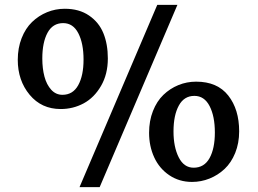

<svg xmlns="http://www.w3.org/2000/svg" viewBox="-20 -771 1064 791"><path d="M230 -321.8Q150.9 -321.8 102.1 -380.6Q53.2 -439.5 53.2 -524.4Q53.2 -573.2 69.1 -613.8Q85 -654.3 112.1 -680.4Q139.2 -706.5 173.8 -720.7Q208.5 -734.9 247.1 -734.9Q306.2 -734.9 346.9 -707Q387.7 -679.2 406 -634Q424.3 -588.9 424.3 -530.3Q424.3 -465.3 396.2 -417Q368.2 -368.7 324.7 -345.2Q281.2 -321.8 230 -321.8ZM237.3 -380.4Q280.3 -380.4 302.2 -419.9Q324.2 -459.5 324.2 -525.4Q324.2 -592.3 302.7 -634Q281.2 -675.8 240.2 -675.8Q197.3 -675.8 175.8 -636Q154.3 -596.2 154.3 -529.8Q154.3 -488.8 163.1 -455.6Q171.9 -422.4 190.9 -401.4Q210 -380.4 237.3 -380.4ZM307.6 0 627.9 -751H710.9L390.6 0ZM694.8 -229.5Q694.8 -165.5 716.3 -122.8Q737.8 -80.1 777.8 -80.1Q821.3 -80.1 843.3 -119.6Q865.2 -159.2 865.2 -225.1Q865.2 -292 843.5 -334Q821.8 -376 780.8 -376Q738.3 -376 716.6 -335.9Q694.8 -295.9 694.8 -229.5ZM594.2 -224.1Q594.2 -272.9 610.1 -313.5Q626 -354 653.1 -380.1Q680.2 -406.2 714.8 -420.4Q749.5 -434.6 788.1 -434.6Q875.5 -434.6 920.4 -377.4Q965.3 -320.3 965.3 -230Q965.3 -181.2 949 -140.9Q932.6 -100.6 905.3 -75Q877.9 -49.3 843.3 -35.4Q808.6 -21.5 771 -21.5Q718.3 -21.5 677.2 -49.3Q636.2 -77.1 615.2 -123Q594.2 -168.9 594.2 -224.1Z"/></svg>

Font: HaufeMerriweather
Style: Regular
Weight: 400
Designer: Eben Sorkin ( eben@eyebytes.com )
Foundry: Eben Sorkin
Version: Version 1.56